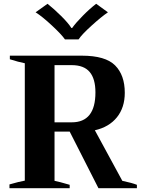

<svg xmlns="http://www.w3.org/2000/svg" viewBox="-20 -994 761 1014"><path d="M168 -929 231 -974Q264 -948 302.5 -910Q341 -872 357 -846H361Q379 -872 417 -910.5Q455 -949 488 -974L550 -929Q516 -906 464 -859Q412 -812 395 -786H323Q305 -812 254 -859.5Q203 -907 168 -929ZM703 -18V0H500L348 -299H268V-39Q290 -35 348 -18V0H30V-20Q53 -27 76 -32.5Q99 -38 111 -40V-660Q79 -666 32 -681V-700H412Q537 -700 588 -648.5Q639 -597 639 -504Q639 -426 597.5 -374.5Q556 -323 481 -306L626 -39Q678 -28 703 -18ZM268 -348H359Q484 -348 484 -506Q484 -578 453.5 -614Q423 -650 359 -650H268Z"/></svg>

Font: Trirong
Style: Bold
Weight: 700
Designer: Katatrad Team
Foundry: CadsonDemak
Version: Version 1.001